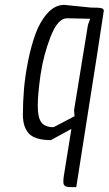

<svg xmlns="http://www.w3.org/2000/svg" viewBox="-20 -568 446 788"><path d="M244 -548 352 -537Q386 -537 396 -534.5Q406 -532 406 -524Q406 -516 293 200Q290 200 271.5 200Q253 200 246.5 195Q240 190 240 178.5Q240 167 242 154L273 -39L189 7Q125 7 99.5 -19Q74 -45 74 -97.5Q74 -150 78.5 -203Q83 -256 95.5 -318.5Q108 -381 126.5 -431Q145 -481 175.5 -514.5Q206 -548 244 -548ZM200 -46 286 -91 284 -116 341 -466 350 -491 255 -493Q217 -493 187.5 -417Q158 -341 146.5 -261.5Q135 -182 135 -133.5Q135 -85 150 -65.5Q165 -46 200 -46Z"/></svg>

Font: Economica
Style: Italic
Weight: 400
Designer: Vicente Lamonaca
Foundry: Vicente Lamonaca
Version: Version 1.100